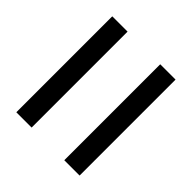

<svg xmlns="http://www.w3.org/2000/svg" viewBox="-56 -637 615 615"><g transform="rotate(-45 251.5 -329.5)"><path d="M468.8 -473.1V-403.8H34.2V-473.1ZM468.8 -255.9V-186.5H34.2V-255.9Z"/></g></svg>

Font: Varta SemiBold
Style: Regular
Weight: 600
Designer: Joana Correia, Viktoriya Grabowska, Eben Sorkin
Foundry: Sorkin Type
Version: Version 1.003; ttfautohint (v1.3) -l 8 -r 24 -G 200 -x 12 -H